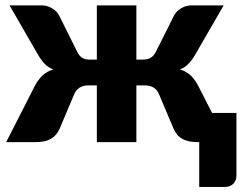

<svg xmlns="http://www.w3.org/2000/svg" viewBox="-20 -539 925 728"><path d="M784.2 -110.8H876.5V126Q876.5 146 864.3 158.2Q851.6 169.9 833 169.9H735.4V0H733.4Q712.9 0 698.2 -2.9Q683.1 -5.9 671.4 -12.7Q659.7 -19 651.9 -28.3Q645 -36.6 638.2 -50.8L583 -181.6Q575.7 -199.2 561.5 -207.5Q547.9 -215.3 528.3 -215.3H497.1V0H347.2V-215.3H315.4Q296.9 -215.3 283.2 -207.5Q268.6 -199.2 261.2 -181.6L206.1 -50.8Q200.2 -38.1 191.9 -28.3Q183.6 -18.6 172.9 -12.7Q161.6 -5.9 146.5 -2.9Q130.4 0 110.4 0H3.4L111.8 -212.9Q123 -234.9 140.6 -252.4Q158.2 -268.6 182.1 -275.9Q164.1 -282.2 150.4 -295.9Q137.7 -308.6 125 -330.1L16.1 -518.6H138.7Q158.2 -518.6 176.8 -507.8Q195.8 -497.1 204.6 -479.5L272.9 -342.3Q280.8 -326.7 291.5 -319.8Q301.3 -313 322.3 -313H347.2V-518.6H497.1V-313H519Q540 -313 551.3 -319.8Q563 -327.1 570.8 -342.3L639.6 -479.5Q648.9 -497.1 667 -507.8Q685.5 -518.6 705.6 -518.6H828.1L719.2 -330.1Q707.5 -310.1 693.4 -295.9Q679.2 -281.7 662.1 -275.9Q686 -268.6 703.6 -252.4Q720.2 -235.8 731.9 -212.9Z"/></svg>

Font: Lato-ExtraBold
Style: Regular
Weight: 500
Designer: Lukasz Dziedzic with Adam Twardoch and Botio Nikoltchev
Foundry: tyPoland Lukasz Dziedzic
Version: ""